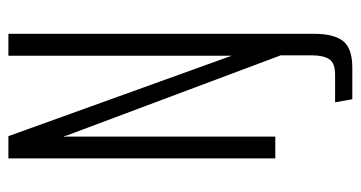

<svg xmlns="http://www.w3.org/2000/svg" viewBox="-216 -444 839 446"><g transform="rotate(-90 203.0 -220.5)"><path d="M196 178.9 188.8 138.9H252.8Q280.5 138.9 289.2 125Q298 111.1 298 84V12.7L111.7 -484.5L110.2 -490.8L109.2 -491.5V0H58.5V-620H110.2L294.5 -108.6L296.1 -103.4L297.1 -101.8V-620H348V89.6Q348 136.1 331.1 157.5Q314.2 178.9 269.3 178.9Z"/></g></svg>

Font: Smooch Sans Thin
Style: Regular
Weight: 100
Designer: Robert E. Leuschke
Foundry: Robert E. Leuschke
Version: Version 1.010